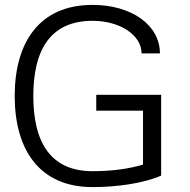

<svg xmlns="http://www.w3.org/2000/svg" viewBox="-20 -753 775 784"><path d="M358 -54C185 -54 116 -174 116 -361C116 -548 185 -668 358 -668C468 -668 558 -611 558 -535H633C633 -651 517 -733 358 -733C140 -733 40 -579 40 -361C40 -143 140 11 358 11C455 11 566 -4 638 -36V-366H373V-301H564V-81C505 -63 435 -54 358 -54Z"/></svg>

Font: Perun Light
Style: Regular
Weight: 300
Foundry: Copyright (c) Stefan Peev, Context Ltd, 2016
Version: Version 1.089